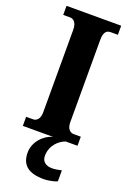

<svg xmlns="http://www.w3.org/2000/svg" viewBox="-178 -773 721 1073"><g transform="rotate(20 182.5 -237.0)"><path d="M21 0H201C147 14 97 68 97 130C97 206 142 240 233 240C251 240 292 234 311 224V159C290 164 271 167 255 167C220 167 194 151 194 115C194 52 239 13 276 0H346V-54H303C282 -54 263 -72 263 -110V-600C263 -645 279 -660 303 -660H346V-714H21V-660H62C81 -660 102 -645 102 -601V-109C102 -69 81 -54 62 -54H21Z"/></g></svg>

Font: Noto Serif Khmer Condensed ExtraBold
Style: Regular
Weight: 800
Width: 3
Designer: Danh Hong and the Monotype Design Team
Foundry: Monotype Imaging Inc.
Version: Version 2.004